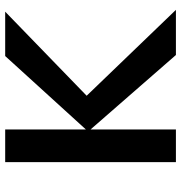

<svg xmlns="http://www.w3.org/2000/svg" viewBox="1 -699 698 740"><g transform="rotate(-90 350.0 -329.0)"><path d="M508 0 221 -329V0H95V-658H221V-347L504 -658H675L351 -344L682 0Z"/></g></svg>

Font: Ysabeau Infant
Style: Bold
Weight: 700
Designer: Christian Thalmann (Catharsis Fonts)
Version: Version 0.003